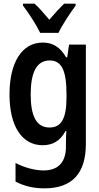

<svg xmlns="http://www.w3.org/2000/svg" viewBox="-20 -786 540 1051"><path d="M200 -606H300C321 -650 364 -715 394 -755V-766H331C302 -737 282 -716 250 -678C221 -712 193 -745 169 -766H106V-755C139 -712 180 -648 200 -606ZM223 245C377 245 450 161 450 2V-542H358L348 -472H342C309 -529 268 -553 214 -553C100 -553 32 -444 32 -269C32 -95 100 9 214 9C266 9 309 -13 339 -69H343C342 -54 341 -24 341 -5V17C341 100 300 147 219 147C176 147 118 134 65 106V208C113 233 164 245 223 245ZM251 -88C179 -88 148 -151 148 -269C148 -389 180 -455 252 -455C317 -455 344 -401 344 -270V-251C344 -135 314 -88 251 -88Z"/></svg>

Font: Noto Sans Mono ExtraCondensed SemiBold
Style: Regular
Weight: 600
Width: 2
Designer: Monotype Design Team
Foundry: Monotype Imaging Inc.
Version: Version 2.014